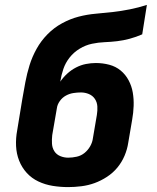

<svg xmlns="http://www.w3.org/2000/svg" viewBox="-20 -755 640 783"><path d="M258 8Q226 8 195 3Q164 -2 136.5 -15Q109 -28 89 -50Q69 -72 58 -100Q47 -128 45.5 -159.5Q44 -191 50 -223L71 -351Q77 -386 83.5 -420.5Q90 -455 100.5 -489Q111 -523 129 -555.5Q147 -588 173.5 -615Q200 -642 233 -660Q266 -678 300.5 -687Q335 -696 370 -699Q405 -702 440 -706Q475 -710 510 -717Q545 -724 579 -735L560 -615Q535 -604 509 -597Q483 -590 457.5 -587Q432 -584 406.5 -583Q381 -582 355 -576.5Q329 -571 305 -556.5Q281 -542 264 -520.5Q247 -499 238.5 -474Q230 -449 226 -423L225 -421Q238 -440 254.5 -455Q271 -470 290.5 -480Q310 -490 330.5 -494Q351 -498 371 -498Q399 -498 425.5 -491Q452 -484 472 -467.5Q492 -451 504.5 -427.5Q517 -404 521.5 -377.5Q526 -351 525 -323Q524 -295 519 -267L503 -173Q499 -146 488 -120Q477 -94 459 -72Q441 -50 416.5 -34Q392 -18 366 -8.5Q340 1 312 4.5Q284 8 258 8ZM258 -112Q275 -112 293 -116Q311 -120 325 -131.5Q339 -143 348 -159Q357 -175 359 -192L375 -286Q378 -304 377 -321Q376 -338 367 -351.5Q358 -365 342.5 -371.5Q327 -378 310 -378Q295 -378 279 -375.5Q263 -373 248.5 -365Q234 -357 224 -343Q214 -329 212 -314L193 -204Q191 -186 192 -169Q193 -152 201.5 -138.5Q210 -125 225.5 -118.5Q241 -112 258 -112Z"/></svg>

Font: Iosevka Aile Heavy
Style: Italic
Weight: 900
Italic angle: -9°
Designer: Belleve Invis
Foundry: Belleve Invis
Version: Version 31.1.0; ttfautohint (v1.8.4)